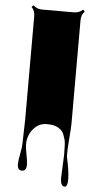

<svg xmlns="http://www.w3.org/2000/svg" viewBox="-64 -709 558 1057"><g transform="rotate(5 215.5 -180.0)"><path d="M311.5 263.2 316.9 133.3Q316.9 70.3 312.3 53.7Q307.6 37.1 302.7 24.4Q297.9 11.7 290 3.9Q282.2 -3.9 271.5 -10.7Q251 -24.4 207 -24.4Q163.1 -24.4 133.1 11.2Q103 46.9 103 96.7Q103 115.2 110.4 152.1Q117.7 189 117.7 207.5Q117.7 242.7 92.8 242.7Q67.9 242.7 67.9 208.5Q67.9 189.5 75.4 151.4Q83 113.3 83 93.8L86.4 -37.1V-610.8Q86.4 -641.1 67.4 -659.7L77.1 -669.9Q97.7 -650.4 126 -650.4H302.7Q332 -650.4 351.6 -669.9L361.3 -659.7Q342.3 -640.6 342.3 -610.8V-39.6Q342.3 -14.2 336.9 48.1Q331.5 110.4 333.5 144H333Q351.1 225.1 351.1 267.6Q351.1 310.1 335 310.1Q311.5 310.1 311.5 263.2Z"/></g></svg>

Font: Nosifer
Style: Regular
Weight: 400
Version: Version 001.002